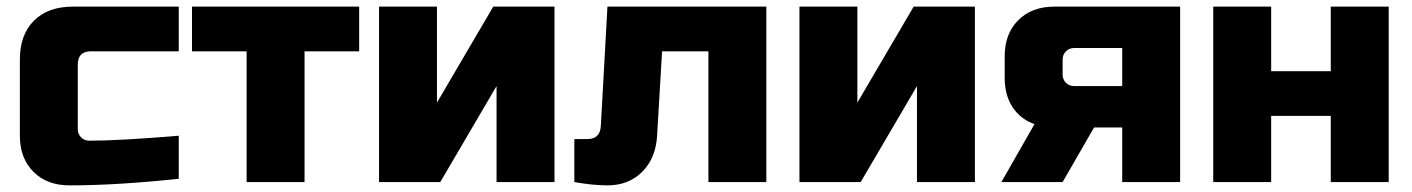

<svg xmlns="http://www.w3.org/2000/svg" viewBox="-20 -550 4265 580"><path d="M520 -10Q333 10 190 10Q122 10 81 -31Q40 -72 40 -140V-370Q40 -445 82.5 -487.5Q125 -530 200 -530H520V-395H255Q215 -395 215 -355V-160Q215 -145 225 -135Q235 -125 250 -125Q340 -125 520 -140Z M900 -395V0H725V-395H560V-530H1065V-395Z M1470 -530H1655V0H1480V-290L1310 0H1125V-530H1300V-240Z M1815 10Q1772 10 1715 0V-130H1755Q1793 -130 1795 -170L1815 -530H2295V0H2120V-395H1980L1965 -140Q1961 -72 1920 -31Q1879 10 1815 10Z M2740 -530H2925V0H2750V-290L2580 0H2395V-530H2570V-240Z M3545 -530V0H3370V-165H3285L3190 0H3005L3105 -175Q3063 -190 3039 -226Q3015 -262 3015 -315V-380Q3015 -448 3056 -489Q3097 -530 3165 -530ZM3225 -405Q3210 -405 3200 -395Q3190 -385 3190 -370V-325Q3190 -310 3200 -300Q3210 -290 3225 -290H3370V-405Z M4000 -335V-530H4175V0H4000V-200H3820V0H3645V-530H3820V-335Z"/></svg>

Font: Russo One
Style: Regular
Weight: 400
Designer: Jovanny lemonad
Foundry: Jovanny Lemonad
Version: Version 1.001